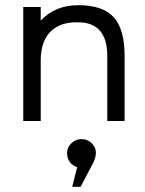

<svg xmlns="http://www.w3.org/2000/svg" viewBox="-20 -467 561 741"><path d="M338.9 163.1 291 253.9H258.8L277.8 178.2Q260.7 173.3 249.8 158.7Q238.8 144 238.8 123Q238.8 102.1 255.4 85.9Q272 69.8 294.9 69.8Q317.9 69.8 334 85.9Q350.1 102.1 350.1 121.6Q350.1 141.1 338.9 163.1ZM69.8 0V-439.9H137.2V-387.2Q192.4 -447.3 284.2 -447Q376 -446.8 418.5 -400.9Q460.9 -355 460.9 -251V0H394V-251Q394 -380.9 280.8 -380.9Q212.9 -382.8 175 -345Q137.2 -307.1 137.2 -233.9V0Z"/></svg>

Font: Arcon-Regular
Style: Regular
Weight: 400
Designer: M. Zarth
Foundry: martin zarth - visuelle & digitale kommunikation
Version: Version 1.131;PS 001.131;hotconv 1.0.70;makeotf.lib2.5.58329